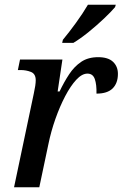

<svg xmlns="http://www.w3.org/2000/svg" viewBox="-20 -786 515 806"><path d="M122 -394Q130 -430 130 -449Q130 -476 110 -484Q90 -492 66 -492H55L64 -536H242L222 -402H230Q249 -442 270.5 -474.5Q292 -507 321 -526.5Q350 -546 392 -546Q434 -546 454.5 -526.5Q475 -507 475 -476Q475 -437 453 -415Q431 -393 385 -393Q386 -431 378 -454Q370 -477 347 -477Q324 -477 300 -451Q276 -425 253.5 -382Q231 -339 212.5 -286.5Q194 -234 183 -180L145 0H39ZM241 -606 244 -619Q269 -649 298.5 -689.5Q328 -730 349 -766H466L463 -756Q447 -737 417 -708.5Q387 -680 352.5 -652Q318 -624 288 -606Z"/></svg>

Font: Noto Serif SemiCondensed Medium
Style: Italic
Weight: 500
Width: 4
Italic angle: -12°
Designer: Monotype Design Team
Foundry: Monotype Imaging Inc.
Version: Version 2.013